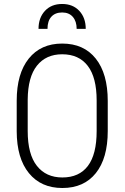

<svg xmlns="http://www.w3.org/2000/svg" viewBox="-20 -941 630 971"><path d="M524.9 -278.3Q524.9 -140.6 464.6 -65.4Q404.3 9.8 295.4 9.8Q187.5 9.8 126.2 -65.4Q64.9 -140.6 64.5 -276.9V-431.6Q64.5 -568.8 125.5 -644.8Q186.5 -720.7 294.4 -720.7Q403.8 -720.7 464.4 -644.5Q524.9 -568.4 524.9 -430.2ZM468.8 -432.6Q468.8 -549.3 423.8 -607.9Q378.9 -666.5 294.4 -666.5Q212.9 -666.5 167 -609.1Q121.1 -551.8 120.1 -437.5V-278.3Q120.1 -161.1 166.5 -102.3Q212.9 -43.5 295.4 -43.5Q380.4 -43.5 424.6 -102.1Q468.8 -160.6 468.8 -278.3ZM367.7 -794.9Q367.7 -833 348.4 -855.5Q329.1 -877.9 294.4 -877.9Q259.3 -877.9 239.7 -856.4Q220.2 -835 220.2 -794.9H174.8Q174.8 -851.1 207.3 -886Q239.7 -920.9 294.4 -920.9Q348.6 -920.9 381.1 -886Q413.6 -851.1 413.6 -794.9Z"/></svg>

Font: Roboto Condensed Light
Style: Regular
Weight: 300
Designer: Google
Version: Version 2.134; 2016